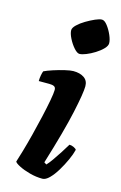

<svg xmlns="http://www.w3.org/2000/svg" viewBox="-117 -806 539 857"><g transform="rotate(15 152.5 -377.5)"><path d="M170 0Q141 0 111.5 -8Q82 -16 61.5 -26.5Q41 -37 38 -44Q44 -62 54.5 -98Q65 -134 76.5 -179Q88 -224 98 -268Q108 -312 114.5 -347Q121 -382 121 -397Q121 -409 113 -413Q105 -417 91 -417H42Q42 -430 44.5 -443.5Q47 -457 50 -464Q64 -471 90 -479.5Q116 -488 141.5 -494Q167 -500 180 -500Q211 -500 230 -487Q249 -474 249 -448Q249 -417 229 -324.5Q209 -232 160 -73L171 -66Q181 -76 195 -96Q209 -116 223.5 -138.5Q238 -161 248 -178Q258 -178 268.5 -173Q279 -168 281 -163Q276 -142 263.5 -114.5Q251 -87 235 -60.5Q219 -34 202 -17Q185 0 170 0ZM186 -581Q175 -581 160 -598Q145 -615 134 -637Q123 -659 123 -674Q123 -685 137.5 -699Q152 -713 173 -725.5Q194 -738 213.5 -746.5Q233 -755 244 -755Q256 -755 269.5 -737.5Q283 -720 292.5 -698Q302 -676 302 -661Q302 -649 288.5 -635Q275 -621 255 -608.5Q235 -596 216 -588.5Q197 -581 186 -581Z"/></g></svg>

Font: Texturina ExtraBold
Style: Italic
Weight: 800
Italic angle: -11°
Designer: Guillermo Torres Carreño
Foundry: Omnibus-Type
Version: Version 1.002; ttfautohint (v1.8.3)